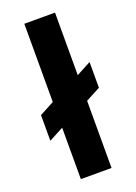

<svg xmlns="http://www.w3.org/2000/svg" viewBox="-136 -756 575 813"><g transform="rotate(-20 151.5 -350.0)"><path d="M82.5 0V-231.7L16.7 -196.7V-312.5L82.5 -347.5V-700H220.8V-418.3L286.7 -453.3V-337.5L220.8 -302.5V0Z"/></g></svg>

Font: Funnel Display
Style: Bold
Weight: 700
Designer: NORD ID, Kristian Moeller
Foundry: Dicotype
Version: Version 1.000